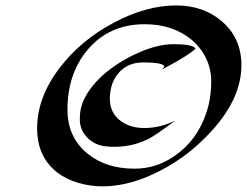

<svg xmlns="http://www.w3.org/2000/svg" viewBox="-20 -700 899 699"><path d="M353 -21.5Q309.1 -21.5 264.6 -34.4Q220.2 -47.4 187 -73.2Q115.2 -129.9 115.2 -232.9Q115.2 -345.7 197.3 -453.1Q273.9 -553.2 392.1 -616.2Q511.2 -680.2 621.6 -680.2Q720.7 -680.2 788.1 -622.1Q858.9 -561 858.9 -462.4Q858.9 -344.7 754.4 -227.5Q656.7 -117.7 523.4 -59.6Q434.6 -21.5 353 -21.5ZM740.2 -321.3Q749 -359.9 749 -405Q749 -450.2 729 -490Q709 -529.8 675.8 -556.6Q607.9 -611.8 506.3 -611.8Q377.4 -611.8 298.8 -518.6Q225.6 -431.2 225.6 -301.3Q225.6 -200.2 298.8 -140.6Q366.2 -85.9 469.7 -85.9Q549.8 -85.9 616.2 -132.8Q710.9 -198.7 740.2 -321.3ZM569.8 -447.8Q578.1 -456.1 578.1 -456.5Q578.1 -472.7 500.5 -472.7Q444.8 -472.7 411.1 -433.6Q379.9 -396.5 379.9 -340.3Q379.9 -290 418 -260.7Q453.6 -233.9 504.9 -233.9Q562 -233.9 617.7 -260.7Q542 -204.1 517.8 -192.9Q493.7 -181.6 474.6 -176.3Q436.5 -165.5 397.9 -165.5Q359.4 -165.5 338.6 -172.9Q317.9 -180.2 302.7 -194.3Q270.5 -223.6 270.5 -265.9Q270.5 -308.1 287.4 -341.3Q304.2 -374.5 331.8 -404.1Q359.4 -433.6 395 -458.3Q430.7 -482.9 468.8 -501Q548.3 -539.1 610.8 -539.1Q683.6 -539.1 691.9 -522.9Q668.9 -500 585 -455.1Q575.2 -449.7 569.8 -447.8Z"/></svg>

Font: Fondamento
Style: Italic
Weight: 400
Italic angle: -12°
Version: Version 1.000